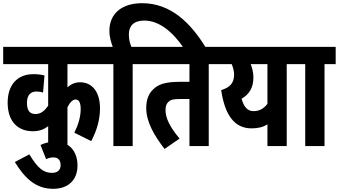

<svg xmlns="http://www.w3.org/2000/svg" viewBox="-20 -916 2125 1204"><path d="M645 -514V-622H0V-514H282V-253C260 -222 237 -201 203 -201C173 -201 149 -215 149 -271C149 -317 170 -342 207 -342C224 -342 238 -340 250 -336L259 -443C238 -448 217 -451 190 -451C86 -451 28 -381 28 -272C28 -152 94 -93 186 -93C226 -93 255 -104 282 -125V0H403V-243C418 -274 436 -292 454 -292C475 -292 486 -273 486 -232C486 -181 469 -129 446 -84L552 -31C590 -103 607 -170 607 -237C607 -342 556 -400 483 -400C451 -400 427 -390 403 -368V-514Z M234 -7 269 82C284 75 300 71 315 71C342 71 360 86 360 120C360 150 341 168 306 168C254 168 218 141 164 52L73 100C135 201 204 268 313 268C413 268 466 208 466 122C466 34 415 -28 328 -28C295 -28 264 -21 234 -7Z M691 -514V0H812V-514H882V-622H804C795 -643 788 -668 788 -700C788 -753 818 -787 885 -787C977 -787 1062 -718 1132 -615H1272C1177 -771 1052 -896 871 -896C740 -896 666 -827 666 -723C666 -683 677 -650 687 -622H633V-514Z M1289 -514H1358V-622H870V-514H1168V-403H1111C1015 -403 970 -387 937 -352C911 -326 897 -289 897 -238C897 -152 947 -66 1012 18L1106 -47C1046 -119 1018 -174 1018 -226C1018 -246 1022 -263 1034 -275C1048 -290 1064 -295 1107 -295H1168V0H1289Z M1848 -622H1346V-514H1433C1441 -494 1448 -471 1448 -449C1448 -397 1424 -368 1367 -351C1389 -200 1447 -111 1557 -111C1599 -111 1629 -119 1657 -136V0H1778V-514H1848ZM1495 -297C1539 -322 1569 -362 1569 -430C1569 -461 1562 -489 1552 -514H1657V-265C1635 -236 1608 -219 1569 -219C1532 -219 1508 -247 1495 -297Z M2015 -514H2085V-622H1836V-514H1894V0H2015Z"/></svg>

Font: Noto Sans ExtraCondensed
Style: Bold Italic
Weight: 700
Width: 2
Italic angle: -12°
Designer: Monotype Design Team
Foundry: Monotype Imaging Inc.
Version: Version 2.013